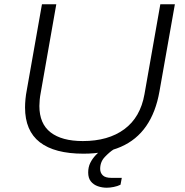

<svg xmlns="http://www.w3.org/2000/svg" viewBox="-20 -706 862 897"><path d="M370 12Q235 12 166 -41.5Q97 -95 97 -204Q97 -222 99 -243Q101 -264 105 -284L176 -686H243L170 -271Q167 -256 165.5 -240Q164 -224 164 -211Q164 -128 216.5 -87.5Q269 -47 367 -47Q486 -47 561 -102.5Q636 -158 655 -266L729 -686H797L725 -279Q708 -182 663 -117Q618 -52 544.5 -20Q471 12 370 12ZM479 171Q457 171 437 164Q417 157 404.5 141.5Q392 126 392 100Q392 75 401.5 55.5Q411 36 427 19Q443 2 465 -12H512L511 -8Q492 4 470 27Q448 50 448 83Q448 101 460 113Q472 125 501 125H549L543 157Q529 164 511 167.5Q493 171 479 171Z"/></svg>

Font: Archivo SemiExpanded ExtraLight
Style: Italic
Weight: 250
Width: 6
Italic angle: -10°
Designer: Hector Gatti
Foundry: Omnibus-Type
Version: Version 2.001